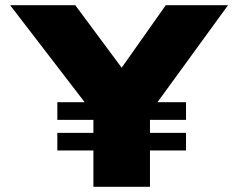

<svg xmlns="http://www.w3.org/2000/svg" viewBox="-20 -720 918 740"><path d="M340 0V-329L354 -264L19 -700H270L518 -366L384 -367L619 -700H859L549 -274L558 -337V0ZM201 -140V-208H697V-140ZM201 -258V-326H697V-258Z"/></svg>

Font: Lexend Giga Black
Style: Regular
Weight: 900
Designer: Bonnie Shaver-Troup, Thomas Jockin
Foundry: Lexend
Version: Version 1.007